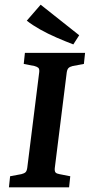

<svg xmlns="http://www.w3.org/2000/svg" viewBox="-20 -797 382 817"><path d="M18 0 23 -47 71 -56Q83 -59 88.5 -64Q94 -69 96 -83L147 -491Q148 -504 143 -508.5Q138 -513 127 -516L81 -525L86 -572H342L337 -525L289 -516Q277 -513 271.5 -507.5Q266 -502 264 -489L213 -81Q212 -68 216.5 -63Q221 -58 233 -56L279 -47L274 0ZM317 -647 292 -608Q258 -621 221 -637Q184 -653 151 -671.5Q118 -690 94 -709L153 -777Z"/></svg>

Font: Rasa SemiBold
Style: Italic
Weight: 600
Italic angle: -7.10001°
Designer: Anna Giedrys (Yrsa+Rasa design), David Brezina (Yrsa art-direction, Rasa art-direction, design)
Foundry: Rosetta Type Foundry
Version: Version 2.004